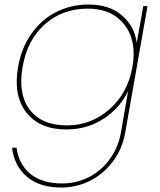

<svg xmlns="http://www.w3.org/2000/svg" viewBox="-20 -567 711 851"><path d="M60.1 -270Q74.7 -354.5 119.4 -417.7Q164.1 -481 229.5 -513.9Q294.9 -546.9 372.1 -546.9Q464.8 -546.9 520.5 -499Q576.2 -451.2 585.9 -377L615.2 -540H633.8L535.2 20Q522 95.2 477.8 151.9Q433.6 208.5 375 236.3Q316.4 264.2 252.9 264.2Q155.8 264.2 99.6 216.6Q43.5 168.9 33.2 87.9H53.2Q63 160.6 114.3 203.4Q165.5 246.1 255.9 246.1Q317.4 246.1 372.1 219Q426.8 191.9 465.3 139.9Q503.9 87.9 516.1 20L547.9 -164.1Q513.2 -89.4 440.2 -41.3Q367.2 6.8 273.9 6.8Q156.2 6.8 97.2 -67.9Q38.1 -142.6 60.1 -270ZM369.1 -528.8Q257.3 -528.8 179 -459.5Q100.6 -390.1 80.1 -270Q59.1 -149.4 112.3 -80.3Q165.5 -11.2 276.9 -11.2Q383.8 -11.2 465.1 -82.8Q546.4 -154.3 566.9 -270Q587.4 -385.7 531.7 -457.3Q476.1 -528.8 369.1 -528.8Z"/></svg>

Font: SVN-Poppins Thin
Style: Italic
Weight: 100
Italic angle: -10°
Designer: Ninad Kale (Devanagari), Jonny Pinhorn (Latin)
Foundry: Indian Type Foundry
Version: Version 3.002 2017